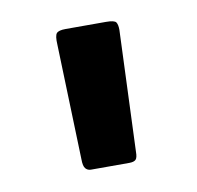

<svg xmlns="http://www.w3.org/2000/svg" viewBox="-44 -751 366 356"><g transform="rotate(-10 139.0 -573.5)"><path d="M101 -441Q95 -441 91 -445.5Q87 -450 87 -463L80 -680Q79 -697 83 -701.5Q87 -706 100 -706H176Q192 -706 195 -701.5Q198 -697 198 -687L189 -459Q189 -448 185.5 -444.5Q182 -441 173 -441Z"/></g></svg>

Font: Glory Thin ExtraBold
Style: Regular
Weight: 800
Version: Version 1.011